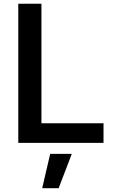

<svg xmlns="http://www.w3.org/2000/svg" viewBox="-20 -747 605 1004"><path d="M75.6 0H521.3V-102.3H196.7V-727.3H75.6ZM200.6 237.2H286.6L355.5 57.5H242.5Z"/></svg>

Font: Magic Ui Pro Semi Bold
Style: Regular
Weight: 600
Designer: Stefan Endress, Andreas Faust
Version: Version 1.000;FEAKit 1.0